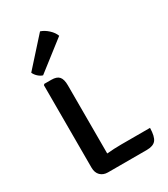

<svg xmlns="http://www.w3.org/2000/svg" viewBox="-194 -882 854 974"><g transform="rotate(-30 233.0 -395.0)"><path d="M441.5 -88Q440.5 -38 425 -18.5Q409.5 1 371.5 1H144Q117 1 100.2 -15.5Q83.5 -32 83.5 -62V-544L88.5 -549.5H130Q162 -549.5 175.2 -534Q188.5 -518.5 188.5 -483.5V-84Q233 -88 272.5 -88ZM203 -791Q226 -783.5 247 -764.2Q268 -745 276 -723L105 -590Q91 -594 78.2 -605.8Q65.5 -617.5 59.5 -631.5Z"/></g></svg>

Font: Signika SC
Style: Regular
Weight: 400
Designer: Anna Giedryś
Foundry: Anna Giedryś
Version: Version 2.000; ttfautohint (v1.8.3) -l 8 -r 50 -G 200 -x 9 -